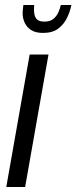

<svg xmlns="http://www.w3.org/2000/svg" viewBox="-20 -744 304 764"><path d="M5 0 98 -527H173L80 0ZM151 -613Q122 -613 104.5 -624Q87 -635 78.5 -653Q70 -671 70 -692Q70 -699 71 -707Q72 -715 73 -724H116Q114 -702 117 -687Q120 -672 129.5 -665Q139 -658 157 -658Q179 -658 192 -668.5Q205 -679 212 -694.5Q219 -710 222 -724H264Q259 -698 246.5 -672.5Q234 -647 211.5 -630Q189 -613 151 -613Z"/></svg>

Font: Archivo ExtraCondensed
Style: Italic
Weight: 400
Width: 2
Italic angle: -10°
Designer: Hector Gatti
Foundry: Omnibus-Type
Version: Version 2.001